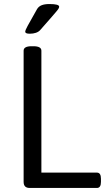

<svg xmlns="http://www.w3.org/2000/svg" viewBox="-20 -931 524 951"><path d="M145 -702Q185 -702 185 -680V-76H460Q480 -76 480 -46V-30Q480 0 460 0H127Q97 0 97 -30V-680Q97 -702 137 -702ZM225 -911Q273 -911 273 -898Q273 -894 270 -888.5Q267 -883 257.5 -872Q248 -861 229.5 -839.5Q211 -818 179 -782Q171 -773 157.5 -768.5Q144 -764 128 -764Q116 -764 110.5 -766.5Q105 -769 105 -774Q105 -781 117 -803Q129 -825 163 -885Q171 -899 186 -905Q201 -911 225 -911Z"/></svg>

Font: Asap VF Beta
Style: Regular
Weight: 400
Designer: Pablo Cosgaya
Foundry: Pablo Cosgaya
Version: Version 1.007